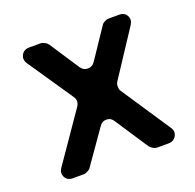

<svg xmlns="http://www.w3.org/2000/svg" viewBox="-100 -636 754 741"><g transform="rotate(-20 277.0 -266.0)"><path d="M249 -394Q260 -378 278 -378Q296 -378 307 -394L389 -516Q392 -522 401.5 -527Q411 -532 418 -532H462Q484 -532 493 -515Q502 -498 490 -479L367 -292Q362 -285 362 -273Q362 -261 367 -254L500 -54Q513 -36 503 -18Q493 0 471 0H424Q417 0 407.5 -5.5Q398 -11 395 -16L306 -151Q296 -168 277.5 -168.5Q259 -169 248 -152L152 -15Q149 -10 139.5 -5Q130 0 124 0H78Q56 0 47 -17.5Q38 -35 50 -53L188 -253Q202 -274 189 -293L64 -477Q51 -496 60.5 -514Q70 -532 93 -532H140Q147 -532 156.5 -526.5Q166 -521 169 -516Z"/></g></svg>

Font: Trueno
Style: Round
Weight: 400
Designer: Julieta Ulanovsky, Jasper
Foundry: Julieta Ulanovsky, Cannot Into Space Fonts
Version: Version 3.001